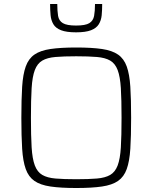

<svg xmlns="http://www.w3.org/2000/svg" viewBox="-20 -934 764 962"><path d="M362 8Q284 8 233 0.5Q182 -7 152.5 -27.5Q123 -48 109 -87Q95 -126 91 -188.5Q87 -251 87 -344Q87 -437 91 -499.5Q95 -562 109 -601Q123 -640 152.5 -660.5Q182 -681 233 -688.5Q284 -696 362 -696Q440 -696 491 -688.5Q542 -681 571.5 -660.5Q601 -640 615 -601Q629 -562 633 -499.5Q637 -437 637 -344Q637 -251 633 -188.5Q629 -126 615 -87Q601 -48 571.5 -27.5Q542 -7 491 0.5Q440 8 362 8ZM362 -36Q424 -36 465.5 -39.5Q507 -43 532 -57.5Q557 -72 569.5 -105Q582 -138 585.5 -195.5Q589 -253 589 -344Q589 -435 585.5 -492.5Q582 -550 569.5 -583Q557 -616 532 -630.5Q507 -645 465.5 -648.5Q424 -652 362 -652Q299 -652 258 -648.5Q217 -645 192 -630.5Q167 -616 154.5 -583Q142 -550 138.5 -492.5Q135 -435 135 -344Q135 -253 138.5 -195.5Q142 -138 154.5 -105Q167 -72 192 -57.5Q217 -43 258 -39.5Q299 -36 362 -36ZM361 -772Q313 -772 286 -782.5Q259 -793 247.5 -812.5Q236 -832 233.5 -857.5Q231 -883 231 -914H267Q267 -879 271 -854.5Q275 -830 295 -818Q315 -806 361 -806Q408 -806 427.5 -818Q447 -830 451.5 -854.5Q456 -879 456 -914H492Q492 -883 489.5 -857.5Q487 -832 475 -812.5Q463 -793 436 -782.5Q409 -772 361 -772Z"/></svg>

Font: Saira Thin ExtraLight
Style: Regular
Weight: 250
Version: Version 1.101